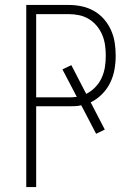

<svg xmlns="http://www.w3.org/2000/svg" viewBox="-20 -755 540 775"><path d="M86 0V-735H258Q284 -735 310 -729.5Q336 -724 359 -711Q382 -698 399.5 -678Q417 -658 428 -633.5Q439 -609 443 -583Q447 -557 447 -530Q447 -502 442 -474Q437 -446 424.5 -420.5Q412 -395 391.5 -374.5Q371 -354 346 -342L403 -232L368 -215L308 -330Q296 -327 283 -326.5Q270 -326 258 -326H126V0ZM126 -362H258Q266 -362 274 -362.5Q282 -363 290 -364L232 -475L268 -492L328 -376Q348 -386 364.5 -403Q381 -420 390.5 -441Q400 -462 403.5 -484.5Q407 -507 407 -530Q407 -552 404 -573Q401 -594 393 -613.5Q385 -633 371 -650Q357 -667 339 -678Q321 -689 300 -693.5Q279 -698 258 -698H126Z"/></svg>

Font: Iosevka Curly Extralight
Style: Regular
Weight: 200
Monospace: yes
Designer: Belleve Invis
Foundry: Belleve Invis
Version: Version 22.1.2; ttfautohint (v1.8.4)